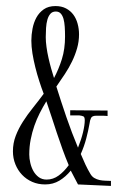

<svg xmlns="http://www.w3.org/2000/svg" viewBox="-20 -609 388 637"><path d="M84 -474.1Q84 -493.7 87.9 -513.9Q91.8 -534.2 100.8 -550.8Q109.9 -567.4 125.2 -578.1Q140.6 -588.9 164.1 -588.9Q184.1 -588.9 199 -581.1Q213.9 -573.2 223.4 -560.3Q232.9 -547.4 237.5 -530.3Q242.2 -513.2 242.2 -495.1Q242.2 -471.2 235.8 -449Q229.5 -426.8 219.2 -405.5Q209 -384.3 195.3 -363.5Q181.6 -342.8 167 -321.8Q182.6 -272 200.4 -220Q218.3 -168 238.8 -119.1Q249.5 -145.5 255.4 -169.9Q261.2 -194.3 261.2 -210Q261.2 -220.7 256.6 -222.9Q252 -225.1 243.2 -226.1H212.9V-243.2Q244.6 -243.2 275.4 -242.7Q306.2 -242.2 336.9 -242.2V-224.1Q328.1 -225.1 318.8 -225.1Q309.6 -225.1 299.8 -225.1Q285.6 -225.1 282 -217.5Q278.3 -210 276.9 -198.2Q272.9 -175.3 266.1 -149.4Q259.3 -123.5 248 -98.1Q255.4 -80.1 263.2 -63.5Q271 -46.9 279.8 -32.2Q285.2 -22.9 293.2 -18.3Q301.3 -13.7 310.3 -11.7Q319.3 -9.8 329.3 -9.5Q339.4 -9.3 348.1 -8.8V7.8L238.8 2.9Q232.9 -7.8 227.1 -19.3Q221.2 -30.8 214.8 -43Q198.2 -22.5 177.2 -9.8Q156.2 2.9 129.9 2.9Q106.4 2.9 86.9 -5.6Q67.4 -14.2 53.2 -29.1Q39.1 -43.9 31 -64Q22.9 -84 22.9 -106.9Q22.9 -134.3 32.2 -158.4Q41.5 -182.6 56.2 -205.6Q70.8 -228.5 88.9 -251Q106.9 -273.4 125 -297.9Q117.7 -316.9 110.4 -339.6Q103 -362.3 97.2 -385.7Q91.3 -409.2 87.6 -431.9Q84 -454.6 84 -474.1ZM77.1 -96.2Q77.1 -83 80.6 -68.4Q84 -53.7 90.8 -41.5Q97.7 -29.3 108.6 -21.2Q119.6 -13.2 134.8 -13.2Q156.2 -13.2 174.6 -26.6Q192.9 -40 208 -61Q197.3 -86.4 187.5 -113.5Q177.7 -140.6 168.7 -167.7Q159.7 -194.8 151.1 -221.4Q142.6 -248 133.8 -272.9Q122.1 -253.9 111.8 -233.6Q101.6 -213.4 94 -191.7Q86.4 -169.9 81.8 -146.2Q77.1 -122.6 77.1 -96.2ZM195.8 -487.8Q195.8 -504.9 194.8 -520Q193.8 -535.2 190.7 -546.4Q187.5 -557.6 181.4 -564.2Q175.3 -570.8 165 -570.8Q153.8 -570.8 147.2 -563.2Q140.6 -555.7 137.2 -543.7Q133.8 -531.7 132.8 -516.4Q131.8 -501 131.8 -485.8Q131.8 -470.7 134.3 -452.9Q136.7 -435.1 140.9 -416.7Q145 -398.4 149.9 -381.1Q154.8 -363.8 159.2 -350.1Q174.8 -379.4 185.3 -412.8Q195.8 -446.3 195.8 -487.8Z"/></svg>

Font: Bigelow Rules
Style: Regular
Weight: 400
Designer: Astigmatic (AOETI)
Foundry: Astigmatic (AOETI)
Version: Version 1.001